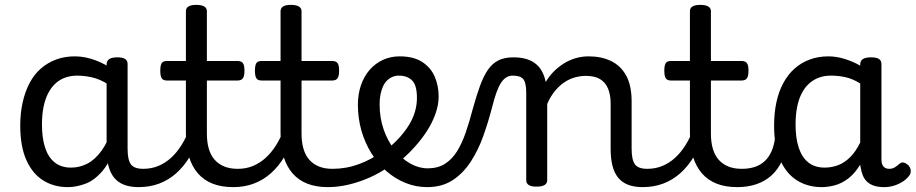

<svg xmlns="http://www.w3.org/2000/svg" viewBox="-20 -750 3753 787"><path d="M258 17Q201 17 157 -10.5Q113 -38 88 -94Q63 -150 63 -235Q63 -287 73 -331Q83 -375 101.5 -410Q120 -445 147.5 -469Q175 -493 210 -506Q245 -519 287 -519Q328 -519 371 -503Q414 -487 448 -461V-386Q408 -418 371.5 -429Q335 -440 296 -440Q270 -440 247.5 -432Q225 -424 207.5 -408Q190 -392 177.5 -368Q165 -344 158.5 -312Q152 -280 152 -239Q152 -184 165 -144.5Q178 -105 204.5 -84Q231 -63 271 -63Q307 -63 338.5 -79.5Q370 -96 396.5 -132.5Q423 -169 442 -229L458 -168Q435 -91 401.5 -51Q368 -11 330.5 3Q293 17 258 17ZM548 17Q514 17 489 7.5Q464 -2 448 -21.5Q432 -41 424.5 -70.5Q417 -100 417 -140V-486Q417 -501 428 -508Q439 -515 461 -515Q482 -515 492.5 -508.5Q503 -502 503 -488V-140Q503 -95 516.5 -76.5Q530 -58 567 -58Q576 -58 580.5 -46.5Q585 -35 583.5 -20.5Q582 -6 573.5 5.5Q565 17 548 17Z M548 17Q534 17 527.5 5.5Q521 -6 522.5 -20.5Q524 -35 535 -46.5Q546 -58 567 -58Q601 -58 629.5 -70Q658 -82 681 -103Q704 -124 722.5 -153Q741 -182 754 -216Q760 -231 772 -229.5Q784 -228 792.5 -219Q801 -210 798 -199Q782 -148 758 -108Q734 -68 702.5 -40Q671 -12 632.5 2.5Q594 17 548 17Z M936 17Q888 17 852 3Q816 -11 791.5 -39Q767 -67 754.5 -108Q742 -149 742 -203V-420H664Q649 -420 643 -429Q637 -438 637 -460Q637 -483 643 -491.5Q649 -500 664 -500H742V-704Q742 -717 752.5 -723.5Q763 -730 784 -730Q806 -730 817 -723.5Q828 -717 828 -704V-500H954Q969 -500 975.5 -491.5Q982 -483 982 -460Q982 -438 975.5 -429Q969 -420 954 -420H828V-203Q828 -167 836 -140Q844 -113 860 -95Q876 -77 899.5 -67.5Q923 -58 954 -58Q968 -58 975 -46.5Q982 -35 980.5 -20.5Q979 -6 968 5.5Q957 17 936 17Z M936 17Q922 17 915.5 5.5Q909 -6 910.5 -20.5Q912 -35 923 -46.5Q934 -58 955 -58Q989 -58 1017.5 -70Q1046 -82 1069 -103Q1092 -124 1110.5 -153Q1129 -182 1142 -216Q1148 -231 1160 -229.5Q1172 -228 1180.5 -219Q1189 -210 1186 -199Q1170 -148 1146 -108Q1122 -68 1090.5 -40Q1059 -12 1020.5 2.5Q982 17 936 17Z M1324 17Q1276 17 1240 3Q1204 -11 1179.5 -39Q1155 -67 1142.5 -108Q1130 -149 1130 -203V-420H1052Q1037 -420 1031 -429Q1025 -438 1025 -460Q1025 -483 1031 -491.5Q1037 -500 1052 -500H1130V-704Q1130 -717 1140.5 -723.5Q1151 -730 1172 -730Q1194 -730 1205 -723.5Q1216 -717 1216 -704V-500H1342Q1357 -500 1363.5 -491.5Q1370 -483 1370 -460Q1370 -438 1363.5 -429Q1357 -420 1342 -420H1216V-203Q1216 -167 1224 -140Q1232 -113 1248 -95Q1264 -77 1287.5 -67.5Q1311 -58 1342 -58Q1356 -58 1363 -46.5Q1370 -35 1368.5 -20.5Q1367 -6 1356 5.5Q1345 17 1324 17Z M1324 17Q1305 17 1298.5 5.5Q1292 -6 1296 -20.5Q1300 -35 1312 -46.5Q1324 -58 1343 -58Q1399 -58 1450.5 -77Q1502 -96 1539 -124Q1553 -133 1563 -128Q1573 -123 1578 -110.5Q1583 -98 1581.5 -84.5Q1580 -71 1569 -64Q1537 -41 1495.5 -22.5Q1454 -4 1410 6.5Q1366 17 1324 17Z M1543 -121Q1565 -136 1584.5 -153.5Q1604 -171 1620 -189Q1642 -214 1657.5 -239.5Q1673 -265 1681 -292.5Q1689 -320 1689 -349Q1689 -401 1669 -420.5Q1649 -440 1615 -440Q1601 -440 1594.5 -452Q1588 -464 1588.5 -479.5Q1589 -495 1596.5 -507Q1604 -519 1618 -519Q1675 -519 1710.5 -496Q1746 -473 1762 -435.5Q1778 -398 1778 -355Q1778 -321 1765.5 -285Q1753 -249 1731 -214.5Q1709 -180 1680 -148Q1659 -124 1635 -103Q1611 -82 1585 -64Z M1731 17Q1685 17 1642.5 0Q1600 -17 1564.5 -48Q1529 -79 1502.5 -121.5Q1476 -164 1461.5 -214.5Q1447 -265 1447 -321Q1447 -364 1459.5 -400.5Q1472 -437 1495 -463.5Q1518 -490 1549.5 -504.5Q1581 -519 1618 -519Q1632 -519 1638.5 -507Q1645 -495 1644.5 -479.5Q1644 -464 1636 -452Q1628 -440 1614 -440Q1601 -440 1589 -435Q1577 -430 1567 -420.5Q1557 -411 1550.5 -397Q1544 -383 1540 -364.5Q1536 -346 1536 -323Q1536 -266 1553 -218Q1570 -170 1598.5 -134.5Q1627 -99 1662 -79.5Q1697 -60 1733 -60Q1774 -60 1803 -78Q1832 -96 1852.5 -128.5Q1873 -161 1888.5 -205.5Q1904 -250 1918 -304Q1933 -358 1947.5 -398Q1962 -438 1980 -464Q1998 -490 2023 -502.5Q2048 -515 2084 -515Q2098 -515 2104.5 -503.5Q2111 -492 2110.5 -477.5Q2110 -463 2102.5 -451.5Q2095 -440 2081 -440Q2067 -440 2055.5 -433Q2044 -426 2034 -411Q2024 -396 2015 -371Q2006 -346 1997 -310Q1982 -252 1961.5 -194Q1941 -136 1910 -88Q1879 -40 1835.5 -11.5Q1792 17 1731 17Z M2614 17Q2580 17 2555 7.5Q2530 -2 2514 -21.5Q2498 -41 2490.5 -70.5Q2483 -100 2483 -140V-326Q2483 -361 2472.5 -386.5Q2462 -412 2440 -425.5Q2418 -439 2381 -439Q2360 -439 2337.5 -433Q2315 -427 2294.5 -413.5Q2274 -400 2255.5 -378Q2237 -356 2223 -324V-11Q2223 2 2212 8.5Q2201 15 2179 15Q2158 15 2147.5 8.5Q2137 2 2137 -11V-369Q2137 -411 2125 -425.5Q2113 -440 2082 -440Q2067 -440 2060 -451.5Q2053 -463 2053 -477.5Q2053 -492 2061 -503.5Q2069 -515 2084 -515Q2111 -515 2132.5 -509.5Q2154 -504 2170.5 -492.5Q2187 -481 2198 -463.5Q2209 -446 2215 -422L2217 -414Q2231 -438 2250 -457Q2269 -476 2291.5 -490Q2314 -504 2339.5 -511.5Q2365 -519 2393 -519Q2445 -519 2484.5 -500Q2524 -481 2546.5 -440.5Q2569 -400 2569 -334V-140Q2569 -95 2582.5 -76.5Q2596 -58 2633 -58Q2647 -58 2654 -46.5Q2661 -35 2659.5 -20.5Q2658 -6 2647 5.5Q2636 17 2614 17Z M2614 17Q2600 17 2593.5 5.5Q2587 -6 2588.5 -20.5Q2590 -35 2601 -46.5Q2612 -58 2633 -58Q2667 -58 2695.5 -70Q2724 -82 2747 -103Q2770 -124 2788.5 -153Q2807 -182 2820 -216Q2826 -231 2838 -229.5Q2850 -228 2858.5 -219Q2867 -210 2864 -199Q2848 -148 2824 -108Q2800 -68 2768.5 -40Q2737 -12 2698.5 2.5Q2660 17 2614 17Z M3002 17Q2954 17 2918 3Q2882 -11 2857.5 -39Q2833 -67 2820.5 -108Q2808 -149 2808 -203V-420H2730Q2715 -420 2709 -429Q2703 -438 2703 -460Q2703 -483 2709 -491.5Q2715 -500 2730 -500H2808V-704Q2808 -717 2818.5 -723.5Q2829 -730 2850 -730Q2872 -730 2883 -723.5Q2894 -717 2894 -704V-500H3020Q3035 -500 3041.5 -491.5Q3048 -483 3048 -460Q3048 -438 3041.5 -429Q3035 -420 3020 -420H2894V-203Q2894 -167 2902 -140Q2910 -113 2926 -95Q2942 -77 2965.5 -67.5Q2989 -58 3020 -58Q3034 -58 3041 -46.5Q3048 -35 3046.5 -20.5Q3045 -6 3034 5.5Q3023 17 3002 17Z M3002 17Q2988 17 2981.5 5.5Q2975 -6 2976.5 -20.5Q2978 -35 2989 -46.5Q3000 -58 3021 -58Q3051 -58 3074.5 -66Q3098 -74 3115 -90Q3132 -106 3142.5 -130Q3153 -154 3157 -186Q3159 -201 3172 -205.5Q3185 -210 3197.5 -205.5Q3210 -201 3208 -186Q3204 -133 3187 -94.5Q3170 -56 3143 -31.5Q3116 -7 3080.5 5Q3045 17 3002 17Z M3348 17Q3291 17 3247 -10.5Q3203 -38 3178 -94Q3153 -150 3153 -235Q3153 -287 3162.5 -331Q3172 -375 3191 -410Q3210 -445 3237 -469Q3264 -493 3299 -506Q3334 -519 3376 -519Q3408 -519 3442 -508.5Q3476 -498 3506 -481V-486Q3506 -501 3517 -508Q3528 -515 3550 -515Q3572 -515 3582.5 -508.5Q3593 -502 3593 -488V-96Q3593 -83 3597 -74.5Q3601 -66 3608 -62Q3615 -58 3624 -58Q3634 -58 3640.5 -60.5Q3647 -63 3653.5 -68Q3660 -73 3669 -80Q3676 -86 3685 -83.5Q3694 -81 3703 -73Q3712 -63 3713 -52Q3714 -41 3709 -33Q3698 -17 3681 -6Q3664 5 3644.5 11Q3625 17 3605 17Q3582 17 3565 12Q3548 7 3536 -3.5Q3524 -14 3517.5 -29Q3511 -44 3508 -63Q3508 -64 3507 -67.5Q3506 -71 3506 -75Q3483 -38 3456.5 -18Q3430 2 3402 9.5Q3374 17 3348 17ZM3241 -239Q3241 -184 3254 -144.5Q3267 -105 3293.5 -84Q3320 -63 3360 -63Q3389 -63 3415.5 -73Q3442 -83 3465 -106Q3488 -129 3506 -166V-408Q3475 -427 3446 -433.5Q3417 -440 3385 -440Q3359 -440 3337 -432Q3315 -424 3297 -408Q3279 -392 3266.5 -368Q3254 -344 3247.5 -312Q3241 -280 3241 -239Z"/></svg>

Font: Playwrite BR
Style: Regular
Weight: 400
Designer: Veronika Burian, José Scaglione
Foundry: TypeTogether
Version: Version 1.002